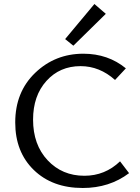

<svg xmlns="http://www.w3.org/2000/svg" viewBox="-20 -932 700 958"><path d="M346 -704 305 -737 451 -912 508 -863ZM393 6Q241 6 148.5 -84Q56 -174 56 -321Q56 -473 155.5 -568.5Q255 -664 396 -664Q519 -664 608 -591L554 -533Q477 -602 382 -602Q278 -602 211.5 -528Q145 -454 145 -335Q145 -210 217.5 -132.5Q290 -55 401 -55Q504 -55 579 -127L624 -68Q526 6 393 6Z"/></svg>

Font: EauTest Medium
Style: Regular
Weight: 500
Designer: Christian Thalmann (Catharsis Fonts)
Version: Version 0.001;PS 000.001;hotconv 1.0.88;makeotf.lib2.5.64775